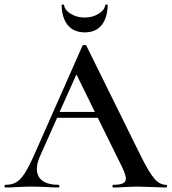

<svg xmlns="http://www.w3.org/2000/svg" viewBox="-27 -834 763 854"><path d="M711 0Q692 0 650 -2Q608 -4 589 -4Q564 -4 530 -2Q496 0 477 0Q473 0 473 -6Q473 -12 477 -12Q506 -12 519.5 -18.5Q533 -25 533 -40Q533 -55 516 -91L408 -310H227L150 -137Q137 -107 137 -83Q137 -48 162 -30Q187 -12 232 -12Q237 -12 237 -6Q237 0 232 0Q214 0 182 -2Q144 -4 114 -4Q87 -4 51 -2Q19 0 -2 0Q-7 0 -7 -6Q-7 -12 -2 -12Q26 -12 45 -23Q64 -34 82.5 -62.5Q101 -91 126 -147L340 -631Q342 -634 349 -634Q356 -634 357 -631L601 -137Q637 -65 660.5 -38.5Q684 -12 711 -12Q716 -12 716 -6Q716 0 711 0ZM395 -336 313 -503 238 -336ZM247 -810Q247 -814 252 -814Q257 -814 258 -812Q260 -790 287 -773Q314 -756 350 -756Q385 -756 412 -773Q439 -790 441 -812Q442 -814 447 -814Q452 -814 452 -810Q450 -752 424 -721Q398 -690 350 -690Q302 -690 275.5 -721Q249 -752 247 -810Z"/></svg>

Font: Cormorant Garamond SemiBold
Style: Regular
Weight: 600
Designer: Christian Thalmann (Catharsis Fonts)
Version: Version 3.000